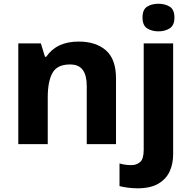

<svg xmlns="http://www.w3.org/2000/svg" viewBox="-20 -765 1016 1019"><path d="M736.3 -671.9Q736.3 -714.4 761 -729.7Q785.6 -745.1 821.3 -745.1Q855.5 -745.1 880.6 -729.7Q905.8 -714.4 905.8 -671.9Q905.8 -630.4 880.6 -614.5Q855.5 -598.6 821.3 -598.6Q785.6 -598.6 761 -614.5Q736.3 -630.4 736.3 -671.9ZM397.5 -544.4Q488.8 -544.4 542.2 -497.8Q595.7 -451.2 595.7 -348.1V0H440.4V-308.6Q440.4 -365.2 419.2 -394Q397.9 -422.9 351.6 -422.9Q283.2 -422.9 258.3 -377.7Q233.4 -332.5 233.4 -248V0H77.1V-534.7H196.8L218.8 -463.4H225.1Q280.3 -544.4 397.5 -544.4ZM709.5 234.4Q685.1 234.4 658.4 231Q631.8 227.5 614.3 222.7V102.5Q629.9 106.9 644.5 109.1Q659.2 111.3 677.2 111.3Q704.6 111.3 723.6 95Q742.7 78.6 742.7 30.3V-534.7H898.9V55.2Q898.9 104 880.4 144.8Q861.8 185.5 820.1 210Q778.3 234.4 709.5 234.4Z"/></svg>

Font: Lunasima
Style: Bold
Weight: 700
Designer: The DocRepair Project, Monotype Design Team
Foundry: Google
Version: Version 2.009